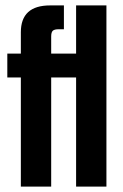

<svg xmlns="http://www.w3.org/2000/svg" viewBox="-20 -689 455 709"><path d="M261 -669H373V0H261V-403H169V0H57V-403H7V-491H57V-570Q57 -669 165 -669H216V-581H197Q181 -581 175 -575.5Q169 -570 169 -554V-491H261Z"/></svg>

Font: Teko Medium
Style: Regular
Weight: 500
Designer: Manushi Parikh, Jonny Pinhorn
Foundry: Indian Type Foundry
Version: Version 1.106;PS 1.0;hotconv 1.0.78;makeotf.lib2.5.61930; tt